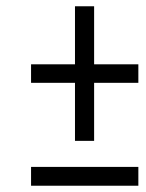

<svg xmlns="http://www.w3.org/2000/svg" viewBox="-20 -592 465 612"><path d="M219 -143V-328H79V-387H219V-572H280V-387H421V-328H280V-143ZM79 0V-60H421V0Z"/></svg>

Font: Noto Serif ExtraCondensed Medium
Style: Italic
Weight: 500
Width: 2
Italic angle: -12°
Designer: Monotype Design Team
Foundry: Monotype Imaging Inc.
Version: Version 2.013; ttfautohint (v1.8.4.7-5d5b)